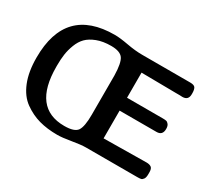

<svg xmlns="http://www.w3.org/2000/svg" viewBox="-140 -962 1350 1229"><g transform="rotate(30 534.5 -347.5)"><path d="M29.8 -340.8Q29.8 -716.8 392.1 -716.8Q430.2 -716.8 492.7 -705.3Q555.2 -693.8 606.9 -693.8H961.9Q991.7 -693.8 999.8 -680.4Q1007.8 -667 1007.8 -641.1V-633.8Q1007.8 -588.9 963.9 -588.9L942.9 -589.8H915L660.2 -592.8V-407.2H925.8Q941.9 -407.2 950.9 -405Q960 -402.8 968.5 -391.8Q977.1 -380.9 977.1 -358.9Q977.1 -312 933.1 -312H660.2V-106.9Q970.2 -110.8 975.1 -110.8Q998 -110.8 1010.5 -101.8Q1022.9 -92.8 1022.9 -65.9V-50.8Q1022.9 -26.9 1014.9 -15.4Q1006.8 -3.9 997.8 -2Q988.8 0 970.2 0H592.8Q555.7 0 491.9 11Q428.2 22 391.1 22Q316.9 22 256.8 5.4Q196.8 -11.2 143.3 -49.6Q89.8 -87.9 59.8 -161.9Q29.8 -235.8 29.8 -340.8ZM168.9 -353Q168.9 -49.8 401.9 -49.8Q477.1 -49.8 498 -81.3Q519 -112.8 519 -200.2V-490.2Q517.1 -582 495.1 -613Q473.1 -644 407.2 -644Q347.2 -644 303 -627Q258.8 -609.9 233.9 -584.5Q209 -559.1 194.1 -520Q179.2 -481 174.1 -444.6Q168.9 -408.2 168.9 -362.8Z"/></g></svg>

Font: CMU Sans Serif
Style: Bold
Weight: 700
Version: Version 0.7.0